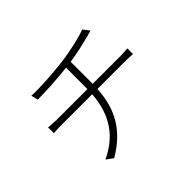

<svg xmlns="http://www.w3.org/2000/svg" viewBox="-157 -1022 1314 1314"><g transform="rotate(-45 500.0 -365.0)"><path d="M543 -440V-447V-653C619 -664 696 -683 747 -696C761 -700 775 -704 790 -708L755 -754C707 -734 592 -708 507 -697C400 -683 263 -675 188 -679L201 -629C284 -630 390 -635 492 -647V-446V-440H201C171 -440 135 -443 116 -445V-389C138 -391 170 -392 202 -392H490C477 -205 391 -83 238 -12L287 24C454 -74 530 -203 541 -392H811C834 -392 863 -391 882 -389V-444C862 -442 832 -440 810 -440Z"/></g></svg>

Font: Noto Sans Japanese Light
Style: Regular
Weight: 300
Designer: Ryoko NISHIZUKA (kana & ideographs); Paul D. Hunt (Latin, Greek & Cyrillic); Wenlong ZHANG (bopomofo); Sandoll Communica
Foundry: Adobe Systems Incorporated
Version: Version 1.000;PS 1;hotconv 1.0.78;makeotf.lib2.5.61930